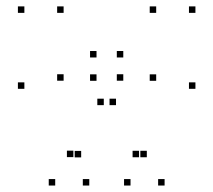

<svg xmlns="http://www.w3.org/2000/svg" viewBox="-20 -564 660 594"><path d="M256.2 10V-10H236.2V10ZM338.9 -238.7V-258.7H318.9V-238.7ZM301.1 -238.7V-258.7H281.1V-238.7ZM383.8 10V-10H363.8V10ZM489.2 10V-10H469.2V10ZM584.6 -289.2V-309.2H564.6V-289.2ZM584.6 -524.2V-544.2H564.6V-524.2ZM463.2 -524.2V-544.2H443.2V-524.2ZM463.2 -314V-334H443.2V-314ZM410.2 -77.5V-97.5H390.2V-77.5ZM434.2 -77.5V-97.5H414.2V-77.5ZM361.4 -314.3V-334.3H341.4V-314.3ZM361.4 -386.2V-406.2H341.4V-386.2ZM278.6 -386.2V-406.2H258.6V-386.2ZM278.6 -314V-334H258.6V-314ZM207 -77.9V-97.9H187V-77.9ZM231.1 -77.1V-97.1H211.1V-77.1ZM176.8 -314.3V-334.3H156.8V-314.3ZM176.8 -524.2V-544.2H156.8V-524.2ZM55.4 -524.2V-544.2H35.4V-524.2ZM55.4 -289.2V-309.2H35.4V-289.2ZM150.8 10V-10H130.8V10Z"/></svg>

Font: Monaspace Krypton Dots Var
Style: Regular
Weight: 400
Designer: Riley Cran and the Lettermatic Team
Version: Version 1.100 (Monaspace Krypton Dots)